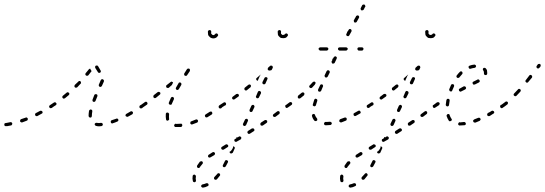

<svg xmlns="http://www.w3.org/2000/svg" viewBox="-20 -564 2499 880"><path d="M30 11Q32 10 33 10Q34 9 35 7Q36 6 36 5Q37 3 36 2Q36 -1 33 -3Q30 -5 27 -4Q19 -2 12 -1Q8 -1 6 0Q3 0 1 2Q-1 5 0 8Q0 9 0 10Q1 12 2 13Q3 14 5 14Q6 15 8 14Q10 14 14 14Q21 13 30 11ZM445 14Q446 14 447 13Q449 12 450 11Q451 10 451 9Q452 7 451 6Q451 3 449 1Q446 -1 443 -1Q438 0 434 0Q428 0 423 -1Q420 -2 418 0Q415 1 414 4Q414 6 414 7Q415 9 416 10Q416 11 418 12Q419 13 420 13Q427 15 434 15Q439 15 445 14ZM522 -11Q524 -13 522 -16Q522 -18 521 -19Q520 -20 518 -20Q517 -21 516 -21Q514 -21 513 -20Q502 -16 492 -13Q489 -12 488 -9Q487 -6 488 -3Q488 -2 489 -1Q490 0 491 1Q493 2 494 2Q496 2 497 1Q507 -2 518 -7Q521 -8 522 -11ZM107 -15Q108 -18 107 -21Q107 -22 106 -23Q105 -24 103 -25Q102 -25 100 -26Q99 -26 98 -25Q87 -21 77 -18Q75 -17 74 -16Q73 -15 73 -14Q72 -12 72 -11Q72 -9 72 -8Q73 -5 76 -4Q79 -2 82 -3Q92 -7 103 -11Q106 -12 107 -15ZM387 -30Q387 -28 388 -27Q389 -26 391 -26Q392 -25 394 -25Q397 -25 399 -27Q401 -30 401 -33Q401 -42 403 -53Q403 -55 403 -56Q403 -58 402 -59Q401 -60 400 -61Q399 -62 397 -62Q394 -63 392 -61Q389 -59 388 -56Q386 -43 386 -32Q386 -31 387 -30ZM589 -45Q590 -48 589 -50Q588 -52 587 -52Q586 -53 584 -54Q583 -54 581 -54Q580 -54 578 -53Q569 -48 559 -42Q558 -42 557 -41Q556 -39 556 -38Q555 -37 555 -35Q555 -34 556 -32Q558 -30 561 -29Q563 -28 566 -29Q576 -34 586 -40Q589 -42 589 -45ZM175 -47Q176 -50 174 -53Q173 -55 170 -56Q167 -57 164 -56Q155 -51 145 -46Q143 -45 142 -44Q141 -43 141 -41Q140 -40 141 -38Q141 -37 141 -36Q143 -33 146 -32Q149 -31 151 -32Q161 -37 171 -43Q174 -44 175 -47ZM636 -73Q637 -74 637 -76Q638 -77 637 -79Q637 -80 636 -81Q634 -84 631 -84Q628 -85 626 -83L622 -81Q621 -80 620 -79Q619 -77 619 -76Q619 -74 619 -73Q619 -71 620 -70Q622 -68 625 -67Q628 -67 631 -68L634 -71Q636 -72 636 -73ZM238 -84Q238 -85 239 -87Q239 -88 239 -90Q238 -91 237 -92Q236 -95 233 -95Q230 -96 227 -94Q218 -88 209 -82Q206 -80 205 -77Q205 -74 206 -72Q208 -69 211 -68Q214 -68 217 -69Q226 -76 236 -82Q237 -83 238 -84ZM404 -104Q404 -103 404 -101Q405 -100 406 -99Q407 -98 409 -97Q412 -96 414 -98Q417 -99 418 -102Q422 -112 426 -122Q427 -124 427 -125Q427 -127 426 -128Q426 -130 425 -131Q423 -132 422 -132Q419 -133 416 -132Q413 -131 412 -128Q408 -117 404 -107Q404 -106 404 -104ZM298 -133Q298 -136 296 -139Q295 -140 293 -140Q292 -141 291 -141Q289 -141 288 -141Q286 -140 285 -139Q277 -132 268 -125Q267 -124 266 -123Q266 -122 266 -120Q265 -119 266 -117Q266 -116 267 -115Q269 -112 272 -112Q275 -112 278 -114Q286 -121 295 -128Q297 -130 298 -133ZM351 -182Q352 -184 351 -185Q351 -187 351 -188Q350 -190 349 -191Q347 -193 344 -193Q341 -193 339 -190Q331 -182 323 -175Q321 -172 321 -169Q321 -166 323 -164Q325 -162 328 -162Q331 -162 334 -164Q342 -172 349 -180Q350 -181 351 -182ZM433 -171Q434 -168 437 -166Q440 -165 442 -166Q445 -167 447 -170L456 -190Q457 -193 456 -196Q455 -199 452 -200Q449 -202 446 -201Q444 -199 442 -197L433 -176Q432 -174 433 -171ZM394 -249Q394 -249 393 -249Q393 -249 392 -249Q391 -249 389 -248Q388 -247 387 -246Q380 -237 373 -229Q371 -227 371 -223Q372 -220 374 -218Q375 -217 377 -217Q378 -216 380 -217Q381 -217 382 -217Q384 -218 385 -219Q392 -228 399 -237Q399 -237 399 -237Q399 -237 400 -238Q399 -239 398 -241Q395 -244 394 -249ZM431 -231Q432 -230 433 -230Q435 -230 436 -230Q438 -230 439 -231Q440 -232 441 -233Q442 -234 442 -236Q443 -237 442 -239Q442 -240 441 -241Q436 -250 430 -260Q428 -263 425 -264Q422 -264 419 -263Q418 -262 417 -261Q416 -260 416 -258Q416 -257 416 -255Q416 -254 417 -252Q423 -242 429 -233Q430 -232 431 -231Z M809 18Q810 18 812 17Q813 16 814 15Q815 14 815 12Q816 11 816 9Q815 6 813 4Q811 2 808 3Q798 4 789 4Q788 4 786 3Q783 3 781 5Q778 8 778 11Q778 12 779 14Q779 15 780 16Q781 17 783 18Q784 18 785 18Q787 18 789 18Q799 18 809 18ZM886 -4Q887 -5 887 -7Q888 -8 888 -9Q888 -11 887 -12Q887 -14 885 -15Q884 -16 883 -16Q882 -17 880 -17Q879 -17 877 -16Q867 -12 857 -8Q855 -8 854 -7Q853 -6 853 -4Q852 -3 852 -1Q852 0 852 1Q853 4 856 6Q859 7 862 6Q872 2 883 -2Q885 -3 886 -4ZM742 -14Q742 -13 744 -12Q745 -11 746 -11Q748 -11 749 -11Q752 -12 754 -14Q756 -17 755 -20Q754 -28 755 -40Q755 -41 755 -43Q754 -44 753 -45Q753 -47 751 -47Q750 -48 748 -48Q745 -49 743 -47Q740 -45 740 -42Q739 -28 741 -17Q741 -16 742 -14ZM952 -41Q953 -42 953 -44Q954 -45 953 -47Q953 -48 952 -49Q951 -52 948 -53Q944 -53 942 -52Q932 -45 923 -40Q920 -38 919 -35Q919 -32 920 -30Q921 -28 922 -27Q923 -27 925 -26Q926 -26 928 -26Q929 -26 931 -27Q940 -33 950 -39Q951 -40 952 -41ZM1000 -76Q1001 -79 999 -81Q998 -83 997 -83Q996 -84 994 -84Q993 -85 991 -84Q990 -84 989 -83L985 -81Q983 -79 982 -76Q982 -73 983 -70Q984 -69 985 -68Q987 -67 988 -67Q990 -67 991 -67Q993 -68 994 -68L997 -71Q1000 -73 1000 -76ZM655 -86Q655 -88 656 -89Q656 -90 656 -92Q655 -93 654 -95Q653 -96 652 -97Q651 -97 649 -98Q648 -98 646 -97Q645 -97 644 -96Q633 -88 626 -83Q623 -81 623 -78Q622 -75 624 -73Q626 -70 629 -70Q632 -69 634 -71Q641 -76 653 -84Q654 -85 655 -86ZM754 -88Q756 -85 759 -84Q760 -84 761 -84Q763 -84 764 -84Q766 -85 767 -86Q768 -87 768 -89Q772 -98 777 -109Q778 -112 777 -115Q776 -118 773 -119Q772 -120 770 -120Q769 -120 767 -119Q766 -119 765 -118Q764 -116 763 -115Q758 -104 754 -94Q753 -91 754 -88ZM715 -135Q716 -138 714 -140Q713 -141 711 -142Q710 -143 709 -143Q707 -143 706 -143Q704 -142 703 -142L685 -128Q683 -126 683 -123Q682 -120 684 -117Q686 -115 689 -114Q692 -114 695 -116L712 -130Q715 -132 715 -135ZM786 -157Q787 -154 790 -152Q792 -151 795 -152Q798 -153 800 -156Q805 -165 811 -175Q812 -178 811 -181Q811 -184 808 -185Q805 -187 802 -186Q799 -185 798 -182Q792 -172 787 -163Q785 -160 786 -157ZM748 -161Q745 -161 743 -163Q742 -165 742 -166Q741 -168 741 -169Q742 -170 742 -172Q743 -173 744 -174L762 -188Q764 -190 767 -190Q770 -189 772 -187Q773 -187 773 -186Q773 -186 773 -185Q770 -179 767 -173Q767 -173 766 -173L754 -162Q751 -160 748 -161ZM824 -222Q825 -219 827 -217Q830 -216 833 -216Q836 -217 838 -220Q844 -229 850 -238Q851 -241 851 -244Q850 -247 848 -249Q845 -250 842 -250Q839 -249 837 -247Q831 -237 825 -228Q823 -225 824 -222ZM958 -403Q956 -403 954 -404Q952 -405 951 -407Q949 -408 948 -410Q948 -412 948 -414Q948 -415 948 -417Q949 -420 947 -423Q946 -425 943 -426Q940 -427 937 -425Q934 -424 933 -421Q933 -418 933 -414Q933 -409 934 -404Q936 -399 940 -396Q943 -392 948 -390Q953 -388 958 -388Q964 -388 970 -391Q975 -394 978 -399Q980 -401 980 -404Q979 -407 977 -409Q974 -411 971 -411Q968 -410 966 -408Q965 -406 963 -405Q961 -403 958 -403Z M906 282Q905 283 904 284Q903 285 902 287Q902 288 902 289Q902 293 905 294Q907 296 910 296Q921 295 932 289Q933 289 934 288Q935 287 936 285Q936 284 936 282Q936 281 935 279Q934 277 931 276Q928 275 925 276Q916 280 909 281Q907 281 906 282ZM876 239Q874 237 871 236Q868 236 866 238Q863 240 863 243Q861 255 864 266Q864 267 865 268Q866 270 867 270Q868 271 870 271Q871 271 873 271Q876 270 877 268Q879 265 878 262Q876 255 878 245Q878 242 876 239ZM961 250Q961 251 961 253Q961 254 961 255Q962 257 963 258Q965 260 968 260Q971 260 974 258Q981 250 987 242Q988 241 989 239Q989 238 989 236Q989 235 988 234Q987 232 986 231Q984 229 981 230Q977 230 976 233Q969 240 963 247Q962 248 961 250ZM910 182Q909 178 907 176Q906 176 905 175Q903 175 902 175Q900 175 899 176Q897 176 896 177Q890 185 884 194Q882 197 883 200Q883 203 886 205Q887 205 889 206Q890 206 892 206Q893 205 894 205Q896 204 896 202Q902 194 908 187Q910 185 910 182ZM1001 194Q1001 196 1001 197Q1001 199 1002 200Q1003 201 1005 202Q1007 203 1010 202Q1013 201 1015 198L1024 181Q1026 178 1025 175Q1024 172 1021 171Q1018 169 1015 170Q1012 171 1011 174L1002 192Q1001 193 1001 194ZM965 142Q966 139 965 137Q964 136 963 135Q961 134 960 133Q959 133 957 133Q956 133 954 134L937 145Q934 146 934 149Q933 152 934 155Q935 156 936 157Q938 158 939 158Q941 159 942 158Q943 158 945 157L962 147Q965 145 965 142ZM1056 112Q1057 115 1055 118L1047 136Q1045 138 1042 139Q1039 140 1037 139Q1034 138 1033 136Q1032 134 1032 131H1034Q1039 128 1042 123Q1046 118 1048 112Q1048 110 1048 107Q1049 107 1050 107Q1051 107 1052 108Q1055 109 1056 112ZM1026 107Q1027 104 1025 101Q1024 100 1023 99Q1022 98 1020 98Q1019 97 1017 97Q1016 98 1015 98L997 109Q995 110 994 113Q993 116 995 119Q996 120 997 121Q998 122 999 122Q1001 123 1002 122Q1004 122 1005 122L1022 111Q1025 110 1026 107ZM1086 70Q1087 67 1085 65Q1084 63 1083 63Q1082 62 1080 61Q1079 61 1078 61Q1076 61 1075 62L1069 66Q1067 65 1065 64Q1065 64 1065 64L1064 65Q1064 67 1064 69L1058 73Q1056 73 1055 75Q1055 76 1054 77Q1054 79 1054 80Q1054 82 1055 83Q1057 86 1060 86Q1063 87 1065 85L1083 75Q1085 73 1086 70ZM1145 36Q1145 35 1146 33Q1146 32 1146 30Q1146 29 1145 28Q1143 25 1140 24Q1137 24 1134 25L1117 36Q1116 37 1115 38Q1114 39 1114 41Q1114 42 1114 44Q1114 45 1115 46Q1117 49 1120 50Q1123 50 1125 49L1142 38Q1144 37 1145 36ZM1093 5Q1093 7 1094 8Q1094 10 1095 11Q1096 12 1098 13Q1100 14 1103 13Q1106 12 1108 9L1116 -9Q1117 -10 1117 -12Q1117 -13 1116 -15Q1116 -16 1115 -17Q1114 -18 1113 -19Q1110 -20 1107 -19Q1104 -18 1103 -16L1094 3Q1093 4 1093 5ZM1205 -5Q1205 -8 1204 -11Q1203 -12 1201 -13Q1200 -14 1199 -14Q1197 -14 1196 -14Q1194 -14 1193 -13L1176 -2Q1174 0 1173 3Q1173 6 1174 9Q1175 10 1176 11Q1178 12 1179 12Q1181 12 1182 12Q1183 12 1185 11L1201 0Q1204 -2 1205 -5ZM1261 -43Q1262 -45 1262 -46Q1262 -48 1262 -49Q1261 -50 1261 -52Q1259 -54 1256 -55Q1253 -55 1250 -53L1234 -41Q1231 -39 1231 -36Q1230 -33 1232 -31Q1233 -30 1234 -29Q1236 -28 1237 -28Q1239 -28 1240 -28Q1242 -28 1243 -29L1259 -41Q1260 -42 1261 -43ZM1124 -55Q1125 -52 1128 -51Q1130 -50 1133 -51Q1136 -52 1137 -54L1146 -73Q1147 -75 1146 -78Q1145 -81 1142 -83Q1140 -84 1137 -83Q1134 -82 1132 -79L1124 -61Q1123 -58 1124 -55ZM1301 -73Q1302 -74 1302 -76Q1303 -77 1302 -79Q1302 -80 1301 -81Q1300 -83 1299 -83Q1298 -84 1296 -84Q1295 -85 1293 -84Q1292 -84 1291 -83H1290Q1289 -82 1288 -81Q1288 -79 1287 -78Q1287 -77 1288 -75Q1288 -74 1289 -72Q1290 -71 1291 -70Q1292 -70 1294 -69Q1295 -69 1297 -70Q1298 -70 1299 -71Q1301 -72 1301 -73ZM1013 -81Q1014 -82 1015 -83Q1016 -84 1016 -86Q1017 -87 1016 -89Q1016 -90 1015 -92Q1014 -94 1011 -95Q1008 -96 1005 -94Q1004 -93 1002 -92Q992 -86 988 -83Q985 -82 985 -79Q984 -75 986 -73Q987 -72 988 -71Q989 -70 990 -70Q992 -69 993 -70Q995 -70 996 -71Q1000 -73 1010 -80Q1012 -81 1013 -81ZM1074 -123Q1075 -124 1075 -125Q1075 -127 1075 -128Q1074 -130 1074 -131Q1072 -133 1069 -134Q1066 -134 1063 -133Q1055 -127 1047 -121Q1044 -119 1044 -116Q1043 -113 1045 -111Q1046 -109 1047 -109Q1048 -108 1050 -108Q1051 -107 1053 -108Q1054 -108 1055 -109Q1063 -114 1072 -121Q1073 -121 1074 -123ZM1153 -122Q1153 -120 1153 -119Q1154 -117 1155 -116Q1156 -115 1157 -114Q1160 -113 1163 -114Q1166 -115 1167 -118L1176 -136Q1177 -139 1176 -142Q1175 -145 1172 -146Q1169 -148 1166 -147Q1163 -145 1162 -143L1154 -124Q1153 -123 1153 -122ZM1130 -169Q1131 -172 1129 -174Q1127 -177 1124 -177Q1121 -177 1118 -175L1103 -163Q1100 -161 1100 -158Q1100 -155 1101 -152Q1103 -150 1107 -149Q1110 -149 1112 -151L1128 -164Q1130 -166 1130 -169ZM1183 -182Q1184 -179 1187 -178Q1190 -177 1193 -178Q1196 -179 1197 -182L1205 -200Q1207 -203 1206 -206Q1205 -209 1202 -210Q1199 -211 1196 -210Q1193 -209 1192 -206L1183 -188Q1182 -185 1183 -182ZM1175 -222Q1174 -222 1173 -221Q1173 -221 1172 -220L1157 -207Q1154 -205 1154 -202Q1154 -199 1156 -197Q1157 -195 1158 -195Q1160 -194 1162 -194Q1162 -196 1163 -198L1171 -216Q1173 -219 1175 -222ZM1213 -241Q1210 -241 1209 -243Q1206 -245 1207 -248Q1207 -251 1209 -254L1218 -262Q1219 -263 1220 -263Q1222 -264 1223 -263Q1225 -263 1226 -263Q1228 -262 1229 -261Q1230 -259 1230 -257Q1231 -255 1230 -253L1226 -245Q1225 -243 1223 -242Q1220 -241 1218 -241Q1215 -240 1213 -241ZM1278 -404Q1276 -404 1274 -404Q1272 -405 1271 -407Q1269 -408 1268 -410Q1268 -412 1268 -414Q1268 -415 1268 -417Q1269 -420 1267 -423Q1266 -425 1263 -426Q1260 -427 1257 -425Q1254 -424 1253 -421Q1253 -418 1253 -414Q1253 -409 1254 -404Q1256 -399 1260 -396Q1263 -392 1268 -390Q1273 -389 1278 -389Q1284 -389 1290 -391Q1295 -394 1298 -399Q1300 -401 1300 -404Q1299 -407 1297 -409Q1294 -411 1291 -411Q1288 -410 1286 -408Q1285 -406 1283 -405Q1281 -404 1278 -404Z M1494 9Q1496 9 1497 8Q1498 7 1499 6Q1500 5 1500 4Q1501 2 1501 1Q1500 -2 1498 -4Q1495 -6 1492 -6Q1484 -5 1477 -5Q1475 -5 1473 -5Q1471 -5 1470 -5Q1469 -4 1468 -3Q1466 -2 1466 -1Q1465 1 1465 2Q1465 5 1467 8Q1469 10 1472 10Q1475 10 1477 10Q1485 10 1494 9ZM1567 -12Q1568 -14 1569 -15Q1569 -16 1569 -18Q1569 -19 1569 -21Q1568 -24 1565 -25Q1562 -26 1559 -25Q1549 -21 1540 -18Q1539 -17 1537 -16Q1536 -15 1536 -14Q1535 -13 1535 -11Q1535 -10 1535 -8Q1536 -5 1539 -4Q1542 -2 1545 -3Q1554 -7 1565 -11Q1566 -11 1567 -12ZM1424 -9Q1425 -9 1427 -9Q1428 -9 1429 -9Q1431 -10 1432 -11Q1433 -12 1434 -13Q1434 -14 1434 -16Q1435 -17 1434 -19Q1434 -20 1433 -21Q1427 -28 1424 -36Q1424 -38 1423 -39Q1422 -40 1421 -41Q1419 -41 1418 -42Q1416 -42 1415 -41Q1414 -41 1412 -40Q1411 -39 1411 -38Q1410 -36 1410 -35Q1409 -34 1410 -32Q1413 -20 1421 -11Q1422 -10 1424 -9ZM1633 -47Q1634 -50 1632 -53Q1631 -54 1630 -55Q1629 -56 1628 -57Q1626 -57 1625 -57Q1623 -57 1622 -56Q1613 -51 1604 -46Q1601 -44 1600 -42Q1600 -39 1601 -36Q1602 -34 1603 -34Q1604 -33 1605 -32Q1607 -32 1608 -32Q1610 -32 1611 -33Q1620 -38 1629 -43Q1632 -44 1633 -47ZM1675 -73Q1676 -74 1676 -76Q1677 -77 1676 -79Q1676 -80 1675 -81Q1673 -84 1670 -84Q1667 -85 1665 -83H1664Q1663 -82 1662 -81Q1661 -79 1661 -78Q1661 -76 1661 -75Q1661 -73 1662 -72Q1664 -70 1667 -69Q1670 -69 1673 -70V-71Q1675 -72 1675 -73ZM1318 -85Q1319 -86 1319 -88Q1319 -89 1319 -91Q1319 -92 1318 -93Q1316 -96 1313 -96Q1310 -97 1307 -95Q1299 -89 1291 -83Q1288 -81 1288 -78Q1287 -75 1289 -73Q1290 -71 1291 -71Q1292 -70 1294 -70Q1295 -69 1297 -70Q1298 -70 1299 -71Q1308 -77 1316 -83Q1317 -84 1318 -85ZM1414 -80Q1416 -78 1419 -77Q1420 -76 1422 -77Q1423 -77 1425 -78Q1426 -78 1427 -80Q1428 -81 1428 -82Q1431 -91 1434 -101Q1435 -104 1434 -107Q1432 -110 1429 -111Q1426 -112 1424 -111Q1421 -109 1420 -106Q1416 -95 1414 -86Q1413 -83 1414 -80ZM1375 -133Q1376 -136 1374 -138Q1373 -139 1371 -140Q1370 -140 1368 -141Q1367 -141 1366 -140Q1364 -140 1363 -139Q1355 -132 1347 -126Q1345 -124 1345 -121Q1344 -117 1346 -115Q1347 -114 1348 -113Q1350 -113 1351 -112Q1353 -112 1354 -113Q1356 -113 1357 -114Q1365 -121 1373 -127Q1375 -129 1375 -133ZM1438 -148Q1439 -145 1442 -144Q1444 -144 1445 -144Q1447 -144 1448 -144Q1449 -145 1450 -146Q1452 -147 1452 -148Q1456 -157 1460 -167Q1462 -170 1460 -173Q1459 -176 1457 -177Q1454 -178 1451 -177Q1448 -176 1447 -173Q1442 -163 1438 -154Q1437 -151 1438 -148ZM1427 -184Q1426 -185 1426 -186Q1425 -187 1424 -188Q1423 -189 1422 -190Q1420 -190 1419 -190Q1417 -190 1416 -189Q1415 -189 1414 -188Q1407 -180 1400 -173Q1397 -171 1397 -168Q1397 -165 1400 -162Q1401 -161 1402 -161Q1403 -160 1405 -160Q1406 -160 1408 -161Q1409 -161 1410 -162Q1417 -169 1423 -176Q1425 -179 1426 -182Q1426 -183 1427 -184ZM1468 -214Q1469 -211 1472 -209Q1474 -208 1477 -209Q1480 -210 1482 -213L1491 -231Q1492 -234 1491 -237Q1490 -240 1487 -241Q1484 -243 1482 -242Q1479 -241 1477 -238L1468 -219Q1467 -216 1468 -214ZM1502 -294Q1502 -294 1502 -294Q1502 -294 1502 -294Q1503 -292 1504 -290L1500 -283Q1499 -280 1500 -278Q1501 -275 1503 -273Q1505 -272 1506 -272Q1508 -272 1509 -273Q1511 -273 1512 -274Q1513 -275 1514 -276L1523 -295Q1524 -297 1524 -300Q1523 -303 1520 -305Q1519 -305 1517 -306Q1516 -306 1514 -305Q1513 -305 1512 -304Q1510 -303 1510 -302L1506 -295Q1504 -295 1502 -294ZM1483 -335Q1485 -337 1485 -340Q1485 -343 1483 -345Q1480 -347 1477 -347H1448Q1445 -347 1443 -345Q1440 -343 1440 -340Q1440 -337 1443 -335Q1445 -332 1448 -332H1477Q1480 -332 1483 -335ZM1571 -335Q1574 -337 1574 -340Q1574 -343 1571 -345Q1569 -347 1566 -347H1537Q1534 -347 1531 -345Q1529 -343 1529 -340Q1529 -337 1531 -335Q1534 -332 1537 -332H1566Q1569 -332 1571 -335ZM1644 -335Q1646 -337 1646 -340Q1646 -343 1644 -345Q1642 -347 1639 -347H1625Q1622 -347 1620 -345Q1618 -343 1618 -340Q1618 -337 1620 -335Q1622 -332 1625 -332H1639Q1642 -332 1644 -335ZM1573 -420 1571 -417Q1571 -417 1571 -416L1568 -409Q1566 -406 1567 -403Q1568 -401 1571 -399Q1573 -398 1576 -398Q1579 -399 1581 -402L1591 -420Q1592 -423 1591 -426Q1590 -429 1588 -430Q1585 -432 1582 -431Q1579 -430 1578 -427L1574 -421Q1573 -421 1573 -420ZM1608 -483 1606 -479Q1606 -478 1606 -478L1602 -472Q1601 -469 1602 -466Q1602 -463 1605 -461Q1608 -460 1611 -461Q1614 -462 1615 -464L1625 -482Q1627 -485 1626 -488Q1625 -491 1622 -493Q1620 -494 1617 -493Q1614 -492 1612 -490L1609 -483Q1608 -483 1608 -483ZM1650 -526Q1650 -526 1650 -526L1653 -532H1654Q1655 -535 1654 -538Q1653 -541 1651 -543Q1649 -543 1648 -543Q1646 -544 1645 -543Q1644 -543 1642 -542Q1641 -541 1640 -540L1634 -528Q1632 -525 1633 -522Q1634 -519 1636 -517Q1638 -517 1639 -516Q1641 -516 1642 -517Q1644 -517 1645 -518Q1646 -519 1647 -520L1650 -526Q1650 -526 1650 -526Z M1582 282Q1581 283 1580 284Q1579 285 1578 287Q1578 288 1578 289Q1578 293 1581 294Q1583 296 1586 296Q1597 295 1608 289Q1609 289 1610 288Q1611 287 1612 285Q1612 284 1612 282Q1612 281 1611 279Q1610 277 1607 276Q1604 275 1601 276Q1592 280 1585 281Q1583 281 1582 282ZM1552 239Q1550 237 1547 236Q1544 236 1542 238Q1539 240 1539 243Q1537 255 1540 266Q1540 267 1541 268Q1542 270 1543 270Q1544 271 1546 271Q1547 271 1549 271Q1552 270 1553 268Q1555 265 1554 262Q1552 255 1554 245Q1554 242 1552 239ZM1637 250Q1637 251 1637 253Q1637 254 1637 255Q1638 257 1639 258Q1641 260 1644 260Q1647 260 1650 258Q1657 250 1663 242Q1664 241 1665 239Q1665 238 1665 236Q1665 235 1664 234Q1663 232 1662 231Q1660 229 1657 230Q1653 230 1652 233Q1645 240 1639 247Q1638 248 1637 250ZM1586 182Q1585 178 1583 176Q1582 176 1581 175Q1579 175 1578 175Q1576 175 1575 176Q1573 176 1572 177Q1566 185 1560 194Q1558 197 1559 200Q1559 203 1562 205Q1563 205 1565 206Q1566 206 1568 206Q1569 205 1570 205Q1572 204 1572 202Q1578 194 1584 187Q1586 185 1586 182ZM1677 194Q1677 196 1677 197Q1677 199 1678 200Q1679 201 1681 202Q1683 203 1686 202Q1689 201 1691 198L1700 181Q1702 178 1701 175Q1700 172 1697 171Q1694 169 1691 170Q1688 171 1687 174L1678 192Q1677 193 1677 194ZM1641 142Q1642 139 1641 137Q1640 136 1639 135Q1637 134 1636 133Q1635 133 1633 133Q1632 133 1630 134L1613 145Q1610 146 1610 149Q1609 152 1610 155Q1611 156 1612 157Q1614 158 1615 158Q1617 159 1618 158Q1619 158 1621 157L1638 147Q1641 145 1641 142ZM1732 112Q1733 115 1731 118L1723 136Q1721 138 1718 139Q1715 140 1713 139Q1710 138 1709 136Q1708 134 1708 131H1710Q1715 128 1718 123Q1722 118 1724 112Q1724 110 1724 107Q1725 107 1726 107Q1727 107 1728 108Q1731 109 1732 112ZM1702 107Q1703 104 1701 101Q1700 100 1699 99Q1698 98 1696 98Q1695 97 1693 97Q1692 98 1691 98L1673 109Q1671 110 1670 113Q1669 116 1671 119Q1672 120 1673 121Q1674 122 1675 122Q1677 123 1678 122Q1680 122 1681 122L1698 111Q1701 110 1702 107ZM1762 70Q1763 67 1761 65Q1760 63 1759 63Q1758 62 1756 61Q1755 61 1754 61Q1752 61 1751 62L1745 66Q1743 65 1741 64Q1741 64 1741 64L1740 65Q1740 67 1740 69L1734 73Q1732 73 1731 75Q1731 76 1730 77Q1730 79 1730 80Q1730 82 1731 83Q1733 86 1736 86Q1739 87 1741 85L1759 75Q1761 73 1762 70ZM1821 36Q1821 35 1822 33Q1822 32 1822 30Q1822 29 1821 28Q1819 25 1816 24Q1813 24 1810 25L1793 36Q1792 37 1791 38Q1790 39 1790 41Q1790 42 1790 44Q1790 45 1791 46Q1793 49 1796 50Q1799 50 1801 49L1818 38Q1820 37 1821 36ZM1769 5Q1769 7 1770 8Q1770 10 1771 11Q1772 12 1774 13Q1776 14 1779 13Q1782 12 1784 9L1792 -9Q1793 -10 1793 -12Q1793 -13 1792 -15Q1792 -16 1791 -17Q1790 -18 1789 -19Q1786 -20 1783 -19Q1780 -18 1779 -16L1770 3Q1769 4 1769 5ZM1881 -5Q1881 -8 1880 -11Q1879 -12 1877 -13Q1876 -14 1875 -14Q1873 -14 1872 -14Q1870 -14 1869 -13L1852 -2Q1850 0 1849 3Q1849 6 1850 9Q1851 10 1852 11Q1854 12 1855 12Q1857 12 1858 12Q1859 12 1861 11L1877 0Q1880 -2 1881 -5ZM1937 -43Q1938 -45 1938 -46Q1938 -48 1938 -49Q1937 -50 1937 -52Q1935 -54 1932 -55Q1929 -55 1926 -53L1910 -41Q1907 -39 1907 -36Q1906 -33 1908 -31Q1909 -30 1910 -29Q1912 -28 1913 -28Q1915 -28 1916 -28Q1918 -28 1919 -29L1935 -41Q1936 -42 1937 -43ZM1800 -55Q1801 -52 1804 -51Q1806 -50 1809 -51Q1812 -52 1813 -54L1822 -73Q1823 -75 1822 -78Q1821 -81 1818 -83Q1816 -84 1813 -83Q1810 -82 1808 -79L1800 -61Q1799 -58 1800 -55ZM1977 -73Q1978 -74 1978 -76Q1979 -77 1978 -79Q1978 -80 1977 -81Q1976 -83 1975 -83Q1974 -84 1972 -84Q1971 -85 1969 -84Q1968 -84 1967 -83H1966Q1965 -82 1964 -81Q1964 -79 1963 -78Q1963 -77 1964 -75Q1964 -74 1965 -72Q1966 -71 1967 -70Q1968 -70 1970 -69Q1971 -69 1973 -70Q1974 -70 1975 -71Q1977 -72 1977 -73ZM1689 -81Q1690 -82 1691 -83Q1692 -84 1692 -86Q1693 -87 1692 -89Q1692 -90 1691 -92Q1690 -94 1687 -95Q1684 -96 1681 -94Q1680 -93 1678 -92Q1668 -86 1664 -83Q1661 -82 1661 -79Q1660 -75 1662 -73Q1663 -72 1664 -71Q1665 -70 1666 -70Q1668 -69 1669 -70Q1671 -70 1672 -71Q1676 -73 1686 -80Q1688 -81 1689 -81ZM1750 -123Q1751 -124 1751 -125Q1751 -127 1751 -128Q1750 -130 1750 -131Q1748 -133 1745 -134Q1742 -134 1739 -133Q1731 -127 1723 -121Q1720 -119 1720 -116Q1719 -113 1721 -111Q1722 -109 1723 -109Q1724 -108 1726 -108Q1727 -107 1729 -108Q1730 -108 1731 -109Q1739 -114 1748 -121Q1749 -121 1750 -123ZM1829 -122Q1829 -120 1829 -119Q1830 -117 1831 -116Q1832 -115 1833 -114Q1836 -113 1839 -114Q1842 -115 1843 -118L1852 -136Q1853 -139 1852 -142Q1851 -145 1848 -146Q1845 -148 1842 -147Q1839 -145 1838 -143L1830 -124Q1829 -123 1829 -122ZM1806 -169Q1807 -172 1805 -174Q1803 -177 1800 -177Q1797 -177 1794 -175L1779 -163Q1776 -161 1776 -158Q1776 -155 1777 -152Q1779 -150 1783 -149Q1786 -149 1788 -151L1804 -164Q1806 -166 1806 -169ZM1859 -182Q1860 -179 1863 -178Q1866 -177 1869 -178Q1872 -179 1873 -182L1881 -200Q1883 -203 1882 -206Q1881 -209 1878 -210Q1875 -211 1872 -210Q1869 -209 1868 -206L1859 -188Q1858 -185 1859 -182ZM1851 -222Q1850 -222 1849 -221Q1849 -221 1848 -220L1833 -207Q1830 -205 1830 -202Q1830 -199 1832 -197Q1833 -195 1834 -195Q1836 -194 1838 -194Q1838 -196 1839 -198L1847 -216Q1849 -219 1851 -222ZM1889 -241Q1886 -241 1885 -243Q1882 -245 1883 -248Q1883 -251 1885 -254L1894 -262Q1895 -263 1896 -263Q1898 -264 1899 -263Q1901 -263 1902 -263Q1904 -262 1905 -261Q1906 -259 1906 -257Q1907 -255 1906 -253L1902 -245Q1901 -243 1899 -242Q1896 -241 1894 -241Q1891 -240 1889 -241ZM1954 -404Q1952 -404 1950 -404Q1948 -405 1947 -407Q1945 -408 1944 -410Q1944 -412 1944 -414Q1944 -415 1944 -417Q1945 -420 1943 -423Q1942 -425 1939 -426Q1936 -427 1933 -425Q1930 -424 1929 -421Q1929 -418 1929 -414Q1929 -409 1930 -404Q1932 -399 1936 -396Q1939 -392 1944 -390Q1949 -389 1954 -389Q1960 -389 1966 -391Q1971 -394 1974 -399Q1976 -401 1976 -404Q1975 -407 1973 -409Q1970 -411 1967 -411Q1964 -410 1962 -408Q1961 -406 1959 -405Q1957 -404 1954 -404Z M2109 10Q2110 10 2111 9Q2113 9 2114 7Q2114 6 2115 5Q2115 3 2115 2Q2115 -1 2112 -3Q2110 -5 2107 -5Q2097 -4 2089 -3L2087 -4Q2084 -4 2082 -1Q2080 1 2080 4Q2080 5 2080 7Q2081 8 2082 9Q2083 10 2084 11Q2086 11 2087 11H2089Q2098 11 2109 10ZM2180 -12Q2181 -13 2182 -14Q2183 -15 2183 -17Q2183 -18 2182 -20Q2181 -23 2178 -24Q2175 -25 2172 -24Q2163 -20 2154 -17Q2151 -15 2149 -13Q2148 -10 2149 -7Q2150 -6 2151 -4Q2152 -3 2153 -3Q2154 -2 2156 -2Q2157 -2 2159 -2Q2168 -6 2178 -10Q2179 -10 2180 -12ZM2039 -9Q2041 -9 2042 -8Q2044 -8 2045 -9Q2047 -9 2048 -10Q2050 -12 2051 -15Q2051 -18 2049 -20Q2044 -27 2041 -36Q2041 -39 2038 -41Q2035 -42 2032 -41Q2029 -40 2028 -37Q2026 -35 2027 -32Q2031 -20 2037 -11Q2038 -10 2039 -9ZM2245 -47Q2246 -50 2244 -53Q2243 -54 2242 -55Q2241 -56 2239 -56Q2238 -57 2236 -57Q2235 -56 2234 -56Q2225 -50 2216 -46Q2214 -44 2213 -41Q2212 -38 2214 -35Q2214 -34 2215 -33Q2217 -32 2218 -32Q2219 -31 2221 -32Q2222 -32 2224 -32Q2232 -37 2241 -43Q2244 -44 2245 -47ZM2287 -76Q2288 -79 2286 -81Q2285 -83 2284 -83Q2283 -84 2281 -84Q2280 -85 2278 -84Q2277 -84 2276 -83H2275Q2273 -81 2272 -78Q2272 -75 2273 -72Q2274 -71 2276 -70Q2277 -70 2278 -69Q2280 -69 2281 -69Q2283 -70 2284 -71Q2287 -73 2287 -76ZM1995 -87Q1996 -90 1994 -93Q1992 -95 1989 -96Q1986 -96 1983 -95L1967 -83Q1966 -82 1965 -81Q1964 -80 1964 -78Q1963 -77 1964 -75Q1964 -74 1965 -73Q1966 -72 1967 -71Q1968 -70 1970 -70Q1971 -69 1973 -70Q1974 -70 1975 -71L1992 -82Q1994 -84 1995 -87ZM2025 -79Q2027 -77 2030 -76Q2032 -76 2033 -77Q2034 -77 2036 -78Q2037 -79 2037 -80Q2038 -82 2038 -83Q2039 -93 2041 -103Q2041 -106 2040 -108Q2038 -111 2035 -111Q2032 -112 2029 -110Q2027 -108 2026 -105Q2024 -95 2023 -84Q2023 -81 2025 -79ZM2116 -159Q2117 -162 2115 -164Q2114 -167 2111 -168Q2108 -169 2105 -168Q2096 -163 2087 -158Q2084 -157 2083 -154Q2083 -151 2084 -148Q2085 -147 2086 -146Q2087 -145 2089 -144Q2090 -144 2091 -144Q2093 -144 2094 -145Q2103 -150 2112 -154Q2115 -156 2116 -159ZM2040 -149Q2041 -146 2044 -145Q2045 -145 2047 -145Q2048 -145 2050 -145Q2051 -146 2052 -147Q2053 -148 2053 -150Q2057 -159 2061 -168Q2062 -171 2061 -174Q2060 -177 2057 -178Q2054 -179 2051 -178Q2048 -177 2047 -174Q2043 -165 2039 -155Q2038 -152 2040 -149ZM2179 -191Q2179 -194 2178 -196Q2176 -199 2173 -200Q2170 -201 2168 -199Q2161 -196 2150 -190Q2147 -189 2146 -186Q2145 -183 2147 -180Q2148 -177 2151 -176Q2154 -176 2157 -177Q2168 -183 2175 -186Q2178 -188 2179 -191ZM2072 -216Q2072 -215 2072 -213Q2072 -212 2073 -210Q2074 -209 2075 -208Q2077 -206 2081 -207Q2084 -207 2086 -210Q2092 -217 2098 -224Q2100 -226 2100 -229Q2100 -232 2098 -235Q2096 -237 2093 -237Q2090 -237 2088 -235Q2080 -227 2074 -219Q2073 -218 2072 -216ZM2212 -242Q2210 -247 2206 -251Q2204 -253 2201 -253Q2198 -254 2196 -252Q2193 -250 2193 -247Q2193 -243 2195 -241Q2198 -237 2198 -232Q2198 -230 2198 -228Q2198 -225 2200 -222Q2201 -220 2205 -220Q2208 -219 2210 -221Q2213 -223 2213 -226Q2213 -229 2213 -232Q2213 -237 2212 -242ZM2128 -260Q2127 -257 2128 -254Q2129 -251 2132 -249Q2134 -248 2137 -249Q2146 -252 2155 -253Q2158 -253 2160 -256Q2162 -258 2162 -261Q2162 -264 2159 -266Q2157 -268 2154 -268Q2143 -267 2132 -263Q2130 -262 2128 -260Z M2308 -91Q2309 -94 2307 -96Q2305 -99 2301 -99Q2298 -99 2296 -97Q2286 -89 2276 -82Q2274 -81 2274 -80Q2273 -78 2273 -77Q2272 -75 2273 -74Q2273 -73 2274 -71Q2276 -69 2279 -68Q2282 -68 2284 -70Q2295 -77 2306 -86Q2308 -88 2308 -91ZM2367 -150Q2367 -153 2364 -155Q2363 -156 2362 -156Q2361 -157 2359 -157Q2358 -157 2356 -156Q2355 -155 2354 -154Q2345 -144 2336 -135Q2334 -133 2334 -130Q2334 -127 2337 -125Q2339 -123 2342 -123Q2345 -123 2347 -125Q2356 -134 2365 -144Q2367 -147 2367 -150ZM2419 -214Q2419 -217 2416 -219Q2415 -220 2414 -220Q2412 -221 2411 -221Q2409 -220 2408 -220Q2407 -219 2406 -218L2390 -197Q2388 -195 2388 -192Q2389 -188 2391 -187Q2392 -186 2394 -185Q2395 -185 2396 -185Q2398 -185 2399 -186Q2401 -187 2401 -188L2418 -208Q2420 -211 2419 -214ZM2458 -265Q2458 -268 2456 -270Q2453 -272 2450 -271Q2447 -271 2445 -269L2440 -262Q2438 -260 2439 -257Q2439 -254 2441 -252Q2444 -250 2447 -250Q2450 -251 2452 -253L2457 -259Q2459 -262 2458 -265Z"/></svg>

Font: FRB American Cursive Dashed Extralight
Style: Italic
Weight: 200
Italic angle: -25°
Version: Version 2.0;Modular Font Editor K font №1